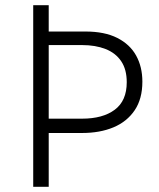

<svg xmlns="http://www.w3.org/2000/svg" viewBox="-20 -717 611 737"><path d="M167 0H107.5V-697H167V-596H308.5Q381.5 -596 430 -571.5Q478.5 -547 502.5 -503.8Q526.5 -460.5 526.5 -403.5Q526.5 -337.5 497 -293.8Q467.5 -250 415.5 -228.2Q363.5 -206.5 295 -206.5H167ZM295 -261.5Q374.5 -261.5 420.5 -295.8Q466.5 -330 466.5 -401.5Q466.5 -450.5 445.2 -482Q424 -513.5 385.2 -528.8Q346.5 -544 295 -544H167V-261.5Z"/></svg>

Font: Acari Sans Neue
Style: Regular
Weight: 400
Designer: Alfredo Marco Pradil (font), Cristiano Sobral (main changes)
Foundry: Hanken Design Co. (font), Cristiano Sobral (main changes)
Version: Version 2.459;March 19, 2022;FontCreator 14.0.0.2808 64-bit;